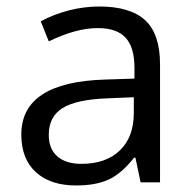

<svg xmlns="http://www.w3.org/2000/svg" viewBox="-20 -564 596 594"><path d="M415 0 398.9 -76.2H395Q355 -25.9 315.2 -8.1Q275.4 9.8 215.8 9.8Q136.2 9.8 91.1 -31.2Q45.9 -72.3 45.9 -147.9Q45.9 -310.1 305.2 -317.9L396 -320.8V-354Q396 -417 368.9 -447Q341.8 -477.1 282.2 -477.1Q215.3 -477.1 130.9 -436L106 -498Q145.5 -519.5 192.6 -531.7Q239.7 -543.9 287.1 -543.9Q382.8 -543.9 429 -501.5Q475.1 -459 475.1 -365.2V0ZM231.9 -57.1Q307.6 -57.1 350.8 -98.6Q394 -140.1 394 -214.8V-263.2L313 -259.8Q216.3 -256.3 173.6 -229.7Q130.9 -203.1 130.9 -147Q130.9 -103 157.5 -80.1Q184.1 -57.1 231.9 -57.1Z"/></svg>

Font: f08482100
Style: Regular
Weight: 400
Foundry: Ascender Corporation
Version: Version 1.10